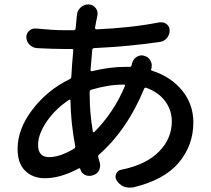

<svg xmlns="http://www.w3.org/2000/svg" viewBox="-20 -816 964 879"><path d="M398.4 -405.3Q390.6 -403.3 390.6 -395.5V-378.9Q390.6 -297.9 405.3 -212.9Q405.3 -210.9 407.2 -210.4Q409.2 -210 411.1 -210.9Q501 -300.8 551.8 -421.9Q552.7 -424.8 551.3 -426.8Q549.8 -428.7 546.9 -428.7Q475.6 -428.7 398.4 -405.3ZM205.1 -96.7Q254.9 -96.7 319.3 -135.7Q325.2 -139.6 324.2 -147.5Q303.7 -257.8 302.7 -355.5Q302.7 -358.4 300.8 -359.4Q298.8 -360.4 296.9 -359.4Q234.4 -318.4 194.3 -260.3Q154.3 -202.1 154.3 -152.3Q154.3 -96.7 205.1 -96.7ZM584 -523.4Q587.9 -543 604.5 -554.7Q616.2 -562.5 628.9 -562.5Q634.8 -562.5 639.6 -560.5Q659.2 -556.6 668.9 -538.1Q674.8 -527.3 674.8 -516.6Q674.8 -508.8 672.9 -501Q672.9 -501 672.4 -500.5Q671.9 -500 671.9 -500Q669.9 -494.1 676.8 -492.2Q763.7 -463.9 814.5 -400.9Q865.2 -337.9 865.2 -255.9Q865.2 -150.4 797.9 -70.8Q730.5 8.8 588.9 42Q581.1 43 573.2 43Q559.6 43 545.9 38.1Q525.4 28.3 513.7 9.8Q508.8 1 508.8 -6.8Q508.8 -13.7 511.7 -20.5Q518.6 -36.1 536.1 -39.1Q647.5 -61.5 707 -121.1Q766.6 -180.7 766.6 -260.7Q766.6 -311.5 736.3 -352.5Q706.1 -393.6 649.4 -414.1Q642.6 -416 639.6 -409.2Q562.5 -221.7 433.6 -108.4Q427.7 -103.5 429.7 -96.7Q433.6 -85 436.5 -72.3Q438.5 -65.4 438.5 -58.6Q438.5 -46.9 433.6 -36.1Q423.8 -18.6 405.3 -13.7L402.3 -12.7Q395.5 -10.7 389.6 -10.7Q377.9 -10.7 368.2 -15.6Q351.6 -24.4 347.7 -42Q345.7 -47.9 340.8 -44.9Q256.8 0 185.5 0Q129.9 0 95.2 -34.2Q60.5 -68.4 60.5 -133.8Q60.5 -225.6 128.9 -314.9Q197.3 -404.3 299.8 -454.1Q305.7 -457 306.6 -463.9Q308.6 -511.7 315.4 -585Q316.4 -591.8 308.6 -591.8H268.6Q223.6 -591.8 148.4 -595.7Q128.9 -597.7 115.2 -611.3Q100.6 -626 100.6 -646.5Q100.6 -663.1 113.3 -674.8Q125 -685.5 140.6 -685.5Q142.6 -685.5 144.5 -685.5Q222.7 -677.7 271.5 -677.7H317.4Q325.2 -677.7 326.2 -685.5L332 -745.1Q333 -766.6 348.6 -781.2Q364.3 -795.9 384.8 -795.9Q384.8 -795.9 385.7 -795.9Q405.3 -794.9 418 -779.3Q426.8 -767.6 426.8 -752.9Q426.8 -749 425.8 -743.2Q420.9 -723.6 415 -688.5Q415 -685.5 417 -683.6Q418.9 -681.6 420.9 -681.6Q582 -688.5 710.9 -713.9Q714.8 -713.9 718.8 -713.9Q731.4 -713.9 742.2 -706.1Q756.8 -694.3 756.8 -676.8Q756.8 -657.2 744.1 -641.6Q731.4 -627 711.9 -624Q573.2 -603.5 410.2 -595.7Q403.3 -594.7 402.3 -587.9Q399.4 -547.9 394.5 -495.1Q394.5 -492.2 396.5 -490.7Q398.4 -489.3 401.4 -490.2Q481.4 -509.8 551.8 -509.8Q566.4 -509.8 573.2 -509.8Q580.1 -508.8 582 -515.6Q583 -519.5 584 -523.4Z"/></svg>

Font: Gen Jyuu Gothic P Medium
Style: Regular
Weight: 500
Designer: [Source Han Sans]
Ryoko NISHIZUKA  (kana & ideographs); Paul D. Hunt (Latin, Greek & Cyrillic); Wenlong ZHANG  (bopomofo
Version: Version 1.002.20150607